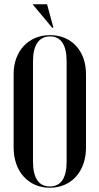

<svg xmlns="http://www.w3.org/2000/svg" viewBox="-20 -873 467 902"><path d="M231 -743 201 -853H133L225 -743ZM44 -180C44 -68 113 9 214 9C315 9 384 -67 384 -180V-525C384 -634 316 -708 215 -708C114 -708 44 -633 44 -525ZM135 -585C135 -661 163 -702 215 -702C266 -702 293 -663 293 -585V-114C293 -36 266 3 214 3C162 3 135 -37 135 -114Z"/></svg>

Font: Moniqa SemBd Display
Style: Regular
Weight: 600
Designer: Rajesh Rajput
Foundry: Rajesh Rajput
Version: Version 1.000